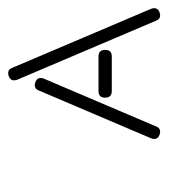

<svg xmlns="http://www.w3.org/2000/svg" viewBox="8 -778 406 462"><g transform="rotate(-90 211.0 -547.0)"><path d="M306 -513Q322 -513 322 -497Q322 -481 306 -481H223Q207 -481 207 -497Q207 -513 223 -513ZM224 -656Q229 -670 244 -665Q258 -660 253 -645L138 -375Q133 -361 118 -366Q104 -371 109 -386ZM421 -386Q426 -371 412 -366Q397 -361 392 -375L250 -709Q245 -724 259 -729Q274 -734 279 -720Z"/></g></svg>

Font: Beon
Style: Medium
Weight: 500
Designer: BSozoo
Foundry: BSozoo
Version: Version 001.000